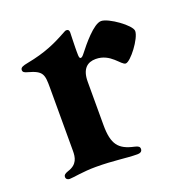

<svg xmlns="http://www.w3.org/2000/svg" viewBox="-92 -537 603 629"><g transform="rotate(-20 209.5 -223.0)"><path d="M47.9 7.8C60.7 7.8 96.9 0 141 0C204.5 0 245.4 7.8 283.7 7.8C290.8 7.8 300.8 6 300.8 -5C300.8 -12.4 296.2 -16 283.7 -18.8C230.8 -30.2 212 -52.6 212 -120.7V-271.3C212 -316.4 233 -332.4 261.7 -332.4C313.6 -332.4 334.2 -284.8 349.8 -284.8C366.8 -284.8 415.1 -348.4 415.1 -374.3C415.1 -394.5 346.6 -443.2 321 -443.2C294.7 -443.2 250.4 -388.5 230.5 -362.9C224.8 -355.5 220.9 -352.3 217.3 -352.3C210.6 -352.3 212 -367.5 212 -391.3C212 -409.8 213.4 -431.8 213.4 -442.5C213.4 -450.3 210.2 -453.8 204.5 -453.8C200.6 -453.8 198.2 -452.8 193.5 -449.9C151.6 -426.8 113.3 -408.7 47.9 -396.3C31.6 -393.1 22 -390.3 22 -381C22 -373.6 27.3 -370.7 38 -367.9C87.4 -354.4 89.1 -341.6 89.1 -294.7V-75.3C89.1 -52.9 85.9 -28.4 50.8 -17.8C39.1 -13.8 35.2 -9.6 35.2 -3.6C35.2 3.6 40.5 7.8 47.9 7.8Z"/></g></svg>

Font: Margiela Serif Semibold
Style: Regular
Weight: 600
Designer: Andreas Faust, Stefan Endress
Version: Version 1.002;FEAKit 1.0